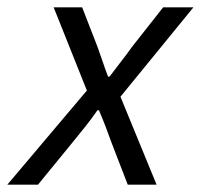

<svg xmlns="http://www.w3.org/2000/svg" viewBox="-64 -506 550 526"><path d="M-44 0 174 -258 83 -486H161L203 -378Q211 -356 217.5 -336.5Q224 -317 232 -296H236Q251 -316 267 -336.5Q283 -357 298 -378L383 -486H466L266 -241L365 0H286L242 -114Q234 -136 225.5 -158.5Q217 -181 207 -204H203Q187 -181 170 -159.5Q153 -138 134 -115L40 0Z"/></svg>

Font: Matigon Symbol
Style: Regular
Weight: 400
Designer: Paul D. Hunt
Foundry: Adobe Systems Incorporated
Version: Version 2.021;PS 2.000;hotconv 1.0.86;makeotf.lib2.5.63406